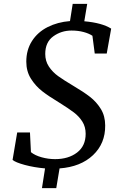

<svg xmlns="http://www.w3.org/2000/svg" viewBox="-20 -861 628 993"><path d="M213 10Q156 5 108 -8Q60 -21 45 -34L69 -176H135L140 -74Q161 -57 195.5 -47.5Q230 -38 265 -38Q334 -38 378.5 -72Q423 -106 423 -169Q423 -205 406 -232Q389 -259 362 -279.5Q335 -300 287 -330Q232 -363 198 -389.5Q164 -416 140 -454Q116 -492 116 -542Q116 -603 145.5 -649Q175 -695 226.5 -721Q278 -747 342 -752L356 -841H431L416 -751Q507 -743 555 -713L532 -584H470L458 -676Q440 -688 412 -695.5Q384 -703 350 -703Q297 -703 255.5 -673Q214 -643 214 -582Q214 -545 233 -516.5Q252 -488 280.5 -467.5Q309 -447 361 -416Q412 -386 445.5 -360Q479 -334 501.5 -297.5Q524 -261 524 -212Q525 -119 461 -58.5Q397 2 288 10L271 112H197Z"/></svg>

Font: Koeln Type Serif
Style: Italic
Weight: 400
Italic angle: -8°
Designer: Eben Sorkin
Foundry: Eben Sorkin
Version: Version 2.002